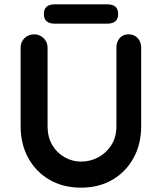

<svg xmlns="http://www.w3.org/2000/svg" viewBox="-20 -859 745 884"><path d="M572 -701Q598 -701 614 -683.5Q630 -666 630 -640V-278Q630 -195 594.5 -131Q559 -67 497 -31Q435 5 353 5Q271 5 208.5 -31Q146 -67 110.5 -131Q75 -195 75 -278V-640Q75 -666 93 -683.5Q111 -701 139 -701Q162 -701 180.5 -683.5Q199 -666 199 -640V-278Q199 -228 220.5 -191.5Q242 -155 277.5 -135Q313 -115 353 -115Q396 -115 433 -135Q470 -155 493 -191.5Q516 -228 516 -278V-640Q516 -666 531 -683.5Q546 -701 572 -701ZM232 -750Q182 -750 182 -795Q182 -839 232 -839H474Q524 -839 524 -795Q524 -750 474 -750Z"/></svg>

Font: zvoove
Style: Bold
Weight: 700
Designer: Vernon Adams (Nunito) & Andrew Paglinawan (Quicksand)
Foundry: zvoove
Version: Version 3.006